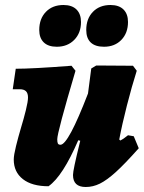

<svg xmlns="http://www.w3.org/2000/svg" viewBox="-20 -736 575 768"><path d="M535 -143Q479 -80 443 -47.5Q407 -15 379.5 -1.5Q352 12 323 12Q272 12 272 -36Q272 -46 278.5 -77Q285 -108 301 -173L293 -175Q231 -31 174 9Q108 9 71.5 -19.5Q35 -48 35 -98Q35 -115 44 -151.5Q53 -188 64 -225Q75 -261 83.5 -295.5Q92 -330 92 -346Q92 -363 84 -371Q76 -379 59 -379H31L43 -461Q110 -461 266 -473L282 -453Q209 -206 209 -179Q209 -167 211.5 -162Q214 -157 222 -157Q253 -157 332 -362L345 -462L365 -474L512 -473L527 -453Q507 -390 487.5 -313.5Q468 -237 457 -178L461 -174Q474 -180 492 -195L515 -191ZM137 -616Q137 -661 163.5 -688.5Q190 -716 234 -716Q268 -716 286 -698Q304 -680 304 -648Q304 -604 277 -576.5Q250 -549 207 -549Q173 -549 155 -566.5Q137 -584 137 -616ZM325 -616Q325 -661 351.5 -688.5Q378 -716 422 -716Q456 -716 474 -698Q492 -680 492 -648Q492 -604 465.5 -576.5Q439 -549 396 -549Q361 -549 343 -566Q325 -583 325 -616Z"/></svg>

Font: Alegreya Black
Style: Italic
Weight: 900
Italic angle: -7°
Designer: Juan Pablo del Peral
Foundry: Huerta Tipografica
Version: Version 2.007; ttfautohint (v1.6)